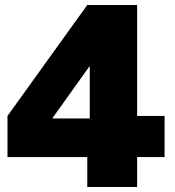

<svg xmlns="http://www.w3.org/2000/svg" viewBox="-20 -750 700 770"><path d="M330 -120H10V-285L330 -730H530V-285H640V-120H530V0H330ZM340 -275V-483H338L191 -277V-275Z"/></svg>

Font: Enso Black
Style: Regular
Weight: 900
Designer: Coji Morishita
Foundry: UNDERFOREST DESIGN
Version: Version 1.000